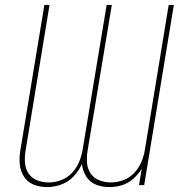

<svg xmlns="http://www.w3.org/2000/svg" viewBox="-20 -755 760 783"><path d="M172 8Q201 8 230 -2.5Q259 -13 280.5 -36Q302 -59 314 -86Q317 -59 331.5 -35.5Q346 -12 371.5 -2Q397 8 426 8Q451 8 476.5 0.5Q502 -7 523 -25.5Q544 -44 558 -67L547 0H568L689 -735H668L571 -145Q567 -120 557 -95.5Q547 -71 528 -50.5Q509 -30 483.5 -20.5Q458 -11 432 -11Q408 -11 385.5 -19.5Q363 -28 350 -47Q337 -66 335 -90Q333 -114 337 -139L436 -735H415L317 -145Q313 -120 303 -95.5Q293 -71 274 -50.5Q255 -30 229.5 -20.5Q204 -11 179 -11H178Q154 -11 132 -19.5Q110 -28 97 -47Q84 -66 82 -90Q80 -114 84 -139L182 -735H161L63 -142Q58 -113 60.5 -85.5Q63 -58 77.5 -35Q92 -12 117.5 -2Q143 8 172 8Z"/></svg>

Font: Iosevka Sparkle Thin Oblique
Style: Regular
Weight: 100
Italic angle: -9°
Designer: Belleve Invis
Foundry: Belleve Invis
Version: Version 4.5.0; ttfautohint (v1.8.3)